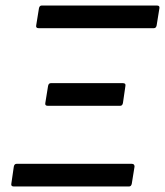

<svg xmlns="http://www.w3.org/2000/svg" viewBox="-20 -675 597 695"><path d="M30 0Q19 0 21 -10L30 -72Q32 -82 40 -82H457Q467 -82 467 -72L457 -10Q455 0 447 0ZM153 -292Q142 -292 144 -302L154 -364Q156 -374 164 -374H425Q436 -374 434 -364L425 -302Q423 -292 415 -292ZM120 -573Q109 -573 111 -583L121 -645Q123 -655 131 -655H548Q559 -655 557 -645L547 -583Q545 -573 537 -573Z"/></svg>

Font: Sofia Sans Hairline
Style: Italic
Weight: 1
Italic angle: -9°
Designer: Botio Nikoltchev, Ani Petrova
Foundry: lettersoup
Version: Version 4.102